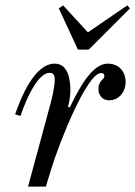

<svg xmlns="http://www.w3.org/2000/svg" viewBox="-20 -692 502 712"><path d="M198 -661 269 -508H309L462 -661L452 -672L306 -572L214 -672ZM36 -268 56 -262C81 -336 123 -422 164 -422C179 -422 183 -412 183 -395C183 -370 172 -326 168 -310L84 0H150L169 -62C203 -174 304 -421 354 -421C366 -421 367 -415 367 -409C367 -404 362 -399 357 -394C350 -386 345 -377 345 -362C345 -338 361 -320 384 -320C424 -320 446 -355 446 -387C446 -421 426 -456 379 -456C322 -456 273 -365 239 -294L232 -296C235 -306 241 -334 241 -354C241 -394 234 -456 183 -456C107 -456 57 -328 36 -268Z"/></svg>

Font: Old Standard
Style: Italic
Weight: 400
Italic angle: -15.2°
Designer: Alexey Kryukov <alexios@thessalonica.org.ru>
Version: Version 2.0